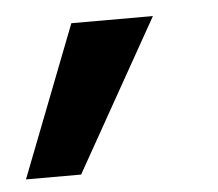

<svg xmlns="http://www.w3.org/2000/svg" viewBox="-63 -175 378 333"><g transform="rotate(-5 126.5 -8.5)"><path d="M-30 123 72 -140H214L66 123Z"/></g></svg>

Font: DM Sans 9pt Black
Style: Italic
Weight: 900
Italic angle: -10°
Version: Version 4.004;gftools[0.9.30]